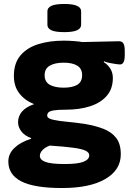

<svg xmlns="http://www.w3.org/2000/svg" viewBox="-20 -736 663 968"><path d="M293 212Q153 212 87.5 178.5Q22 145 22 78Q22 39 53 9.5Q84 -20 136 -36L137 -40Q105 -51 88 -73Q71 -95 71 -120Q71 -150 91 -173.5Q111 -197 152 -211Q106 -229 78 -264.5Q50 -300 50 -353Q50 -418 83.5 -457Q117 -496 173.5 -513.5Q230 -531 301 -531Q326 -531 352 -529Q378 -527 396 -524L577 -528Q595 -529 602 -517.5Q609 -506 609 -478V-458Q609 -411 585 -411Q580 -411 565 -413Q550 -415 533 -418.5Q516 -422 505 -427L503 -423Q524 -410 536.5 -389.5Q549 -369 549 -343Q549 -288 518 -252.5Q487 -217 433.5 -200Q380 -183 312 -183Q271 -183 251 -179.5Q231 -176 224.5 -169.5Q218 -163 218 -153Q218 -139 246.5 -132.5Q275 -126 318.5 -122Q362 -118 409 -111Q461 -102 501.5 -86.5Q542 -71 565.5 -41Q589 -11 589 42Q589 121 511 166.5Q433 212 293 212ZM301 -294Q345 -294 369.5 -308.5Q394 -323 394 -357Q394 -390 369.5 -405Q345 -420 301 -420Q257 -420 231 -405Q205 -390 205 -357Q205 -323 231 -308.5Q257 -294 301 -294ZM307 91Q372 91 401 79.5Q430 68 430 47Q430 33 412 24Q394 15 350.5 9Q307 3 231 -2Q207 7 194 21Q181 35 181 50Q181 70 209.5 80.5Q238 91 307 91ZM304 -574Q259 -574 239 -583.5Q219 -593 219 -611V-679Q219 -697 239 -706.5Q259 -716 304 -716Q348 -716 368.5 -706.5Q389 -697 389 -679V-611Q389 -593 368.5 -583.5Q348 -574 304 -574Z"/></svg>

Font: Asap Semi Expanded ExtraBold
Style: Regular
Weight: 800
Width: 6
Designer: Pablo Cosgaya
Foundry: Omnibus-Type
Version: Version 3.001; ttfautohint (v1.8.4.7-5d5b)